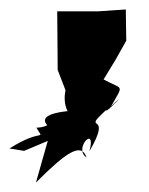

<svg xmlns="http://www.w3.org/2000/svg" viewBox="-57 -179 316 406"><path d="M-6 140 44 119 19 207C83 143 115 121 126 154C97 135 148 83 132 141C184 52 112 105 167 54C167 62 220 4 178 46C205 -3 204 12 162 -11L187 -52L210 -93L209 -159L150 -155H64L65 -31L82 13C91 -16 70 26 86 56C29 62 31 78 50 92C50 62 60 90 20 91C37 121 34 90 -37 135Z"/></svg>

Font: Asimov Aggro
Style: CondIt
Weight: 500
Designer: Google
Version: Version 2.000980; 2014